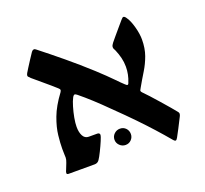

<svg xmlns="http://www.w3.org/2000/svg" viewBox="-100 -646 840 787"><g transform="rotate(-20 319.5 -253.0)"><path d="M539.1 22Q536.6 22 534.9 20.3Q533.2 18.6 530.8 16.6Q502.9 -16.6 476.3 -46.1Q449.7 -75.7 416.7 -109.9Q383.8 -144 335.9 -190.4Q274.9 -251.5 225.6 -291.5Q218.3 -297.4 215.3 -297.4Q210 -297.4 205.1 -288.1Q198.2 -275.4 191.7 -253.4Q185.1 -231.4 180.9 -208.5Q176.8 -185.5 176.8 -169.4Q176.8 -145.5 185.1 -130.1Q193.4 -114.7 210 -114.7H246.6Q257.8 -114.7 257.8 -105Q257.8 -100.6 249.8 -81.3Q241.7 -62 231.4 -41.3Q221.2 -20.5 214.4 -10.7Q207 0 194.3 0H80.6Q72.3 0 72.3 -5.9Q72.3 -11.2 77.1 -21Q81.5 -32.7 86.7 -45.4Q91.8 -58.1 91.8 -66.9Q91.8 -72.3 91.3 -80.6Q90.8 -88.9 90.8 -105Q90.8 -129.9 94.5 -163.3Q98.1 -196.8 113.3 -237.5Q128.4 -278.3 163.6 -325.7Q167 -331.5 167 -334Q167 -338.4 160.6 -343.8Q139.6 -362.8 113 -385Q86.4 -407.2 68.8 -422.4Q64.5 -427.7 61.5 -429.9Q58.6 -432.1 58.6 -436Q58.6 -439.9 62 -446.3Q65.4 -452.1 73.7 -465.3Q82 -478.5 92 -493.9Q102.1 -509.3 109.9 -521Q114.3 -526.4 116.9 -527.3Q119.6 -528.3 121.6 -528.3Q123.5 -528.3 126.7 -526.4Q129.9 -524.4 130.9 -523.4Q176.3 -487.8 227.1 -445.8Q277.8 -403.8 328.1 -357.9Q366.7 -322.3 389.4 -298.8Q412.1 -275.4 422.4 -266.1Q429.2 -259.8 431.2 -259.8Q436 -259.8 438 -267.1Q451.2 -298.8 451.2 -332.5Q451.2 -353 446.5 -371.8Q441.9 -390.6 434.1 -408.7Q431.6 -414.6 429.7 -417.5Q427.7 -420.4 427.7 -425.3Q427.7 -430.7 429.9 -434.3Q432.1 -438 435.5 -442.9Q440.9 -449.7 452.6 -463.6Q464.4 -477.5 477.5 -492.9Q490.7 -508.3 499.5 -518.6Q507.3 -527.8 510.7 -527.8Q517.1 -527.8 523.9 -516.1Q534.7 -500.5 543 -470Q551.3 -439.5 551.3 -415Q551.3 -376.5 540.3 -345.9Q529.3 -315.4 512.5 -288.1Q495.6 -260.7 478.5 -230.5Q476.1 -225.6 474.6 -223.4Q473.1 -221.2 473.1 -218.8Q473.1 -215.3 477.5 -210.9Q486.3 -202.1 502 -185.1Q517.6 -168 534.9 -148.2Q552.2 -128.4 566.9 -111.3Q581.5 -94.2 587.9 -85.9Q592.3 -81.1 592.3 -77.1Q592.3 -70.8 588.9 -64.9Q563 -13.2 548.3 13.2Q543.5 22 539.1 22ZM340.8 -31.2Q326.2 -31.2 315.4 -41.7Q304.7 -52.2 304.7 -66.4Q304.7 -81.5 315.4 -91.8Q326.2 -102.1 340.8 -102.1Q356 -102.1 366 -91.8Q376 -81.5 376 -66.4Q376 -52.2 366 -41.7Q356 -31.2 340.8 -31.2Z"/></g></svg>

Font: David Libre Medium
Style: Regular
Weight: 500
Designer: Ismar David, J. Victor Gaultney, Annie Olsen and Meir Sadan
Foundry: Monotype Imaging Inc. & SIL International
Version: Version 1.100; ttfautohint (v1.8.4.7-5d5b)